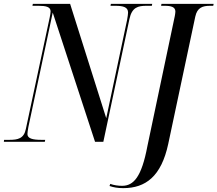

<svg xmlns="http://www.w3.org/2000/svg" viewBox="-46 -734 1126 994"><path d="M-26 0H186L188 -10H168C123 -10 96 -17 96 -40C96 -48 98 -60 101 -77L227 -669L446 0H489L624 -635C637 -697 669 -704 713 -704H740L742 -714H528L526 -704H551C594 -704 617 -696 617 -669C617 -661 615 -649 612 -631L504 -122L317 -714H124L122 -704H153C191 -704 216 -699 216 -675C216 -668 214 -657 211 -642L88 -67C78 -16 46 -10 2 -10H-25ZM592 240C708 240 789 179 825 11L965 -648C975 -695 1003 -704 1042 -704H1058L1060 -714H790L788 -704H806C840 -704 862 -698 862 -674C862 -667 860 -658 859 -651L717 23C687 182 646 228 586 228C567 228 543 225 525 218L521 229C542 236 563 240 592 240Z"/></svg>

Font: Noto Serif Display Condensed Medium
Style: Italic
Weight: 500
Width: 3
Italic angle: -12°
Designer: Monotype Design Team
Foundry: Monotype Imaging Inc.
Version: Version 2.009